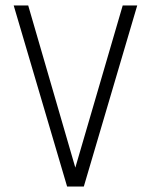

<svg xmlns="http://www.w3.org/2000/svg" viewBox="-20 -681 551 701"><path d="M225 0 30 -661H83L255 -69L428 -661H481L286 0Z"/></svg>

Font: Readex Pro ExtraLight
Style: Regular
Weight: 200
Designer: Bonnie Shaver-Troup, Thomas Jockin
Foundry: Lexend
Version: Version 1.203; ttfautohint (v1.8.3)